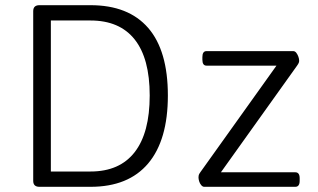

<svg xmlns="http://www.w3.org/2000/svg" viewBox="-20 -720 1224 740"><path d="M132 0Q108 0 108 -23V-677Q108 -700 132 -700H329Q475 -700 551 -612.5Q627 -525 627 -352Q627 -180 551 -90Q475 0 329 0ZM176 -59H329Q441 -59 499 -133.5Q557 -208 557 -352Q557 -495 499 -568Q441 -641 329 -641H176ZM767 0Q761 0 755.5 -6.5Q750 -13 747.5 -21.5Q745 -30 745 -37Q745 -41 746 -45Q747 -49 752 -56L1067 -497L1080 -467H776Q760 -467 760 -490V-500Q760 -523 776 -523H1110Q1117 -523 1122 -516.5Q1127 -510 1130 -501.5Q1133 -493 1133 -486Q1133 -482 1131.5 -478Q1130 -474 1125 -467L810 -26L798 -56H1118Q1135 -56 1135 -33V-23Q1135 0 1118 0Z"/></svg>

Font: Asap Light
Style: Regular
Weight: 300
Designer: Pablo Cosgaya
Foundry: Omnibus-Type
Version: Version 3.001